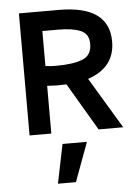

<svg xmlns="http://www.w3.org/2000/svg" viewBox="-55 -592 618 862"><g transform="rotate(-5 254.5 -161.5)"><path d="M63 0ZM63 0H161V-215Q191 -213 205 -213Q233 -213 248 -214L374 0H485L347 -230Q469 -271 469 -388Q469 -550 243 -550H63ZM233 -462Q297 -462 333.5 -446.5Q370 -431 370 -386Q370 -334 327.5 -317.5Q285 -301 209 -301Q186 -301 161 -304V-462ZM171 227H252L317 51H207Z"/></g></svg>

Font: Cambay Devanagari
Style: Regular
Weight: 700
Designer: Pooja Saxena
Foundry: Pooja Saxena
Version: Version 1.095;PS 001.095;hotconv 1.0.70;makeotf.lib2.5.58329